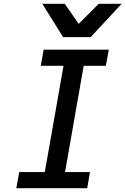

<svg xmlns="http://www.w3.org/2000/svg" viewBox="-20 -985 656 1005"><path d="M80.5 -84.5H214.5L312.5 -640.5H193.5L208.5 -725H549.5L534 -640.5H418L320.5 -84.5H451L436.5 0H65.5ZM201.5 -965H319L392 -860L496.5 -965H616.5L454.5 -790.5H310.5Z"/></svg>

Font: JuliaMono MediumItalic
Style: Regular
Weight: 500
Italic angle: -9°
Monospace: yes
Designer: cormullion
Foundry: corm
Version: Version 0.049; ttfautohint (v1.8.4)